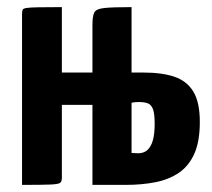

<svg xmlns="http://www.w3.org/2000/svg" viewBox="-20 -520 597 540"><path d="M42 0V-480Q42 -488 43.5 -492Q45 -496 54 -497.5Q63 -499 86.5 -499.5Q110 -500 154 -500V-316H240V-450Q240 -474 245 -484.5Q250 -495 273.5 -497.5Q297 -500 350 -500V-316H383Q436 -316 471 -304Q506 -292 524 -262Q542 -232 542 -177Q542 -122 526.5 -87.5Q511 -53 483 -34Q455 -15 417 -7.5Q379 0 333 0H240V-225H154V-20Q154 -10 149.5 -6Q145 -2 122 -1Q99 0 42 0ZM369 -89Q384 -89 394 -97.5Q404 -106 409.5 -124Q415 -142 415 -172Q415 -201 410 -213.5Q405 -226 395.5 -229.5Q386 -233 371 -233Q361 -233 355.5 -232Q350 -231 350 -231V-90Q350 -90 354.5 -89.5Q359 -89 369 -89Z"/></svg>

Font: Yanone Kaffeesatz ExtraLight
Style: Regular
Weight: 200
Designer: Yanone (Cyrillic: Daniel Pouzeot, Huerta Tipografica, and Cyreal)
Foundry: Yanone
Version: Version 2.003